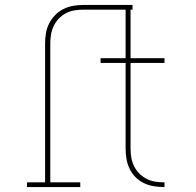

<svg xmlns="http://www.w3.org/2000/svg" viewBox="-20 -755 790 775"><path d="M89 0V-19H162V-580Q162 -601 165.5 -621.5Q169 -642 178.5 -660.5Q188 -679 202.5 -694Q217 -709 236 -718.5Q255 -728 275.5 -731.5Q296 -735 316 -735H515V-716H316Q298 -716 280 -713Q262 -710 246 -701.5Q230 -693 217.5 -680Q205 -667 197 -650.5Q189 -634 186 -616Q183 -598 183 -580V-19H304V0ZM641 0Q621 0 600 -3.5Q579 -7 560.5 -16Q542 -25 527 -40Q512 -55 503 -74Q494 -93 490.5 -113.5Q487 -134 487 -155V-501H386V-520H487V-735H507V-520H644V-501H507V-155Q507 -137 510 -119Q513 -101 521 -84.5Q529 -68 542 -55Q555 -42 571 -33.5Q587 -25 605 -22Q623 -19 641 -19H644V0Z"/></svg>

Font: Iosevka Etoile Thin
Style: Regular
Weight: 100
Designer: Belleve Invis
Foundry: Belleve Invis
Version: Version 22.1.2; ttfautohint (v1.8.4)